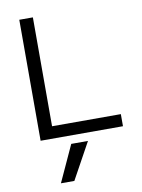

<svg xmlns="http://www.w3.org/2000/svg" viewBox="-105 -801 844 1141"><g transform="rotate(-10 317.0 -230.0)"><path d="M249 270H168L269 50H370ZM93 0V-730H175V-73H590V0Z"/></g></svg>

Font: M PLUS 1
Style: Regular
Weight: 400
Designer: Coji Morishita
Foundry: UNDERFOREST DESIGN
Version: Version 1.001